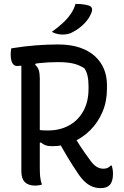

<svg xmlns="http://www.w3.org/2000/svg" viewBox="-20 -949 640 989"><path d="M350 -265Q372 -229 394 -195.5Q416 -162 442 -127Q459 -102 476 -91Q493 -80 513 -80Q525 -80 534 -84Q543 -88 550 -96H556Q559 -85 560.5 -75Q562 -65 562 -53Q562 -33 557.5 -18.5Q553 -4 545 4Q537 12 526 16Q515 20 498 20Q476 20 456.5 12.5Q437 5 418.5 -11.5Q400 -28 382 -55Q353 -98 328 -139.5Q303 -181 280 -224ZM38 -700Q106 -711 165.5 -715.5Q225 -720 279 -720Q343 -720 390.5 -704Q438 -688 469 -659.5Q500 -631 515.5 -593.5Q531 -556 531 -511V-493Q531 -426 507.5 -371.5Q484 -317 444 -277.5Q404 -238 354 -217Q304 -196 251 -196Q229 -196 215.5 -200.5Q202 -205 191 -215L165 -210V-285Q177 -280 190 -278.5Q203 -277 227 -277Q288 -277 335 -302.5Q382 -328 409 -376.5Q436 -425 436 -492V-506Q436 -536 431 -558Q426 -580 415 -597Q387 -615 356 -622Q325 -629 280 -629Q227 -629 184 -624Q141 -619 111.5 -614Q82 -609 68 -609Q52 -609 43.5 -624.5Q35 -640 35 -670Q35 -679 36 -686Q37 -693 38 -700ZM196 2Q187 4 179.5 5.5Q172 7 161 7Q126 7 108 -11Q90 -29 90 -66Q90 -138 90 -210.5Q90 -283 90 -355.5Q90 -428 90 -500.5Q90 -573 90 -645H174L161 -615Q174 -605 179.5 -588Q185 -571 185 -545Q185 -472 185 -395.5Q185 -319 185 -241.5Q185 -164 185 -87Q185 -56 187 -37.5Q189 -19 196 2ZM369 -929Q384 -929 396.5 -928Q409 -927 419 -925Q429 -923 439 -920Q451 -915 453.5 -906Q456 -897 452 -886Q446 -870 437 -856Q428 -842 415.5 -829Q403 -816 388.5 -805Q374 -794 357 -785Q344 -777 330.5 -774Q317 -771 301 -771Q292 -771 283 -772.5Q274 -774 265 -777Q256 -780 247 -785Q278 -807 302.5 -829.5Q327 -852 344 -876.5Q361 -901 369 -929Z"/></svg>

Font: Recursive Casual
Style: Regular
Weight: 400
Version: Version 1.047